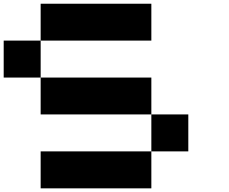

<svg xmlns="http://www.w3.org/2000/svg" viewBox="-20 -820 1240 1040"><path d="M200.2 -200.2V-399.9H799.8V-200.2ZM0 -600.1H200.2V-399.9H0ZM1000 0H799.8V-200.2H1000ZM799.8 0V200.2H200.2V0ZM799.8 -799.8V-600.1H200.2V-799.8Z"/></svg>

Font: QuinqueFive
Style: Regular
Weight: 400
Monospace: yes
Designer: GGBotNet
Foundry: GGBotNet
Version: 1.1